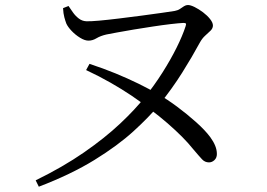

<svg xmlns="http://www.w3.org/2000/svg" viewBox="-20 -702 1040 747"><path d="M225.3 -670.3 246.6 -678.7Q254.1 -667.2 263.8 -653.7Q273.4 -640.1 286.4 -630.1Q299.3 -620.1 315.5 -619.3Q330.3 -618.5 365 -621.6Q399.6 -624.7 443.5 -630.1Q487.3 -635.5 530.9 -641.2Q574.6 -646.9 609.7 -652Q644.9 -657.1 660 -659.5Q672.3 -661.8 680.5 -667.5Q688.8 -673.2 696.1 -677.9Q703.4 -682.5 711.1 -682.5Q721.2 -682.5 737.4 -674.5Q753.5 -666.5 770 -654.1Q786.4 -641.7 797.4 -627.8Q808.4 -613.9 808.4 -602.8Q808.4 -591.9 799.3 -582.8Q790.3 -573.8 778.2 -563.2Q766.2 -552.5 756.8 -535.1Q728.1 -481.9 688.7 -419.1Q649.2 -356.2 597.8 -292.6Q560.6 -247.3 499.4 -191.4Q438.2 -135.6 347.4 -79.6Q256.7 -23.7 131 24.4L118.8 -0.4Q225.4 -52.6 306.8 -109Q388.1 -165.3 447.3 -221Q506.5 -276.7 544 -324.5Q580.8 -370.3 612.2 -419.9Q643.7 -469.6 667 -516.4Q690.2 -563.1 702 -599.5Q704.8 -607.6 703.2 -610.2Q701.6 -612.8 693.4 -612.8Q676.4 -612 644.5 -608.3Q612.6 -604.6 574.8 -598.8Q537 -593 500 -587Q463.1 -580.9 434.5 -575.5Q405.8 -570.1 393.5 -567.7Q370.8 -562.4 355.5 -553.2Q340.2 -543.9 324.3 -543.9Q309.6 -543.9 291.4 -555.2Q273.1 -566.5 258.6 -581.8Q244.1 -597.1 238.1 -610.2Q234.1 -620.8 230.3 -634.8Q226.4 -648.9 225.3 -670.3ZM315 -429.4 328.2 -453.6Q382.2 -435.8 429.6 -416.4Q477 -396.9 518.9 -376.4Q560.9 -355.9 597.5 -334.2Q630.6 -315.6 669.4 -286.7Q708.1 -257.9 743 -226.7Q777.9 -195.6 798.1 -168.4Q810.4 -151.6 817.1 -135.3Q823.8 -119.1 823.8 -102.7Q823.8 -88.1 814.4 -79.2Q804.9 -70.2 793.1 -70.2Q777.2 -70.2 766.2 -82.1Q755.1 -93.9 731.5 -121.8Q712.7 -145.4 688.4 -169.8Q664.1 -194.2 632.3 -222Q600.5 -249.9 558.3 -281.2Q528.7 -305.1 491.6 -330Q454.5 -354.9 410.6 -380Q366.7 -405.2 315 -429.4Z"/></svg>

Font: Noto Serif TC
Style: Regular
Weight: 200
Designer: Ryoko NISHIZUKA 西塚涼子 (kana & ideographs); Frank Grießhammer (Latin, Greek & Cyrillic); Wenlong ZHANG 张文龙 (bopomofo); San
Foundry: Adobe
Version: Version 2.001;hotconv 1.1.0;makeotfexe 2.6.0